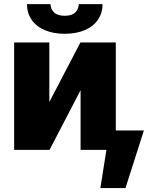

<svg xmlns="http://www.w3.org/2000/svg" viewBox="-20 -740 753 948"><path d="M377 -530.3H551.8V-95.7H690.4L599.6 188.5H475.6L505.4 0H377.9V-294.9L224.6 0H49.8V-530.3H223.6V-236.3ZM299.8 -573.2Q243.2 -573.2 200.9 -591.3Q158.7 -609.4 136 -642.6Q113.3 -675.8 113.3 -719.7H229.5Q229.5 -695.3 246.8 -678.7Q264.2 -662.1 299.8 -662.1Q335 -662.1 351.6 -678.5Q368.2 -694.8 369.1 -719.7H486.3Q486.3 -675.8 463.6 -642.6Q440.9 -609.4 398.7 -591.3Q356.4 -573.2 299.8 -573.2Z"/></svg>

Font: Pretendard GOV Black
Style: Regular
Weight: 900
Designer: Base glyphs from Inter by Rasmus Andersson; Hangeul glyphs from Noto Sans CJK(Source Han Sans) by Jang Soo-young and Kan
Foundry: Kil Hyung-jin
Version: Version 1.309